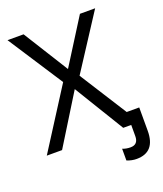

<svg xmlns="http://www.w3.org/2000/svg" viewBox="-163 -820 957 1124"><g transform="rotate(-20 316.0 -258.0)"><path d="M492.2 198.2Q462.9 198.2 432.1 186V112.8Q454.6 122.1 481.9 122.1Q529.8 122.1 529.8 69.8V0H480L291 -310.1L99.1 0H3.9L241.2 -372.1L19 -713.9H119.1L293.9 -434.1L470.2 -713.9H564.9L344.2 -374L530.8 -80.1H608.9V64.9Q608.9 198.2 492.2 198.2Z"/></g></svg>

Font: NotoSans
Style: Regular
Weight: 400
Designer: Monotype Design team
Foundry: Monotype Imaging Inc.
Version: Version 1.04